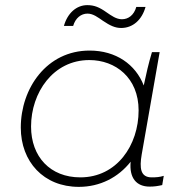

<svg xmlns="http://www.w3.org/2000/svg" viewBox="-20 -723 711 748"><path d="M563 4C581 4 594 2 612 -2L618 -38C602 -33 589 -32 571 -32C527 -32 523 -68 532 -121L602 -520H572C559 -477 549 -433 540 -390C508 -472 432 -526 329 -526C162 -526 61 -379 61 -226C61 -93 150 5 287 5C370 5 441 -32 489 -93C483 -29 512 4 563 4ZM328 -489C430 -489 520 -420 520 -293C520 -157 435 -32 293 -32C176 -32 101 -112 101 -230C101 -362 187 -489 328 -489ZM229 -622H265C274 -653 296 -670 321 -670C343 -670 362 -655 381 -642C409 -623 429 -614 452 -614C498 -614 533 -646 547 -696H511C502 -664 480 -648 455 -648C433 -648 414 -662 395 -675C367 -695 347 -703 320 -703C278 -703 243 -672 229 -622Z"/></svg>

Font: Fixel Display ExtraLight
Style: Italic
Weight: 200
Italic angle: -10°
Designer: AlfaBravo + MacPaw
Foundry: Kyrylo Tkachov, Marchela Mozhyna, Serhii Makarenko, Maria Weinstein, Zakhar Kryvoshyya
Version: Version 1.210;Glyphs 3.2 (3217)